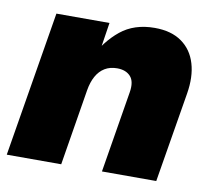

<svg xmlns="http://www.w3.org/2000/svg" viewBox="-65 -606 754 680"><g transform="rotate(10 312.5 -266.5)"><path d="M241.2 -274.4 196.3 0H0.5L86.9 -522.5H277.8L255.9 -380.9L233.9 -386.7Q267.1 -453.1 316.2 -493.2Q365.2 -533.2 439 -533.2Q499 -533.2 536.6 -506.3Q574.2 -479.5 588.1 -432.4Q602.1 -385.3 591.8 -323.7L538.1 0H342.8L391.1 -293.5Q397.5 -332.5 380.9 -350.8Q364.3 -369.1 332.5 -369.1Q307.1 -369.1 288.3 -357.7Q269.5 -346.2 257.8 -325Q246.1 -303.7 241.2 -274.4Z"/></g></svg>

Font: Inter 28pt Black
Style: Italic
Weight: 900
Italic angle: -9.3988°
Designer: Rasmus Andersson
Foundry: rsms
Version: Version 4.001;git-66647c0bb